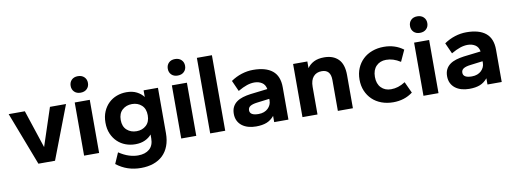

<svg xmlns="http://www.w3.org/2000/svg" viewBox="-67 -1085 4487 1672"><g transform="rotate(-10 2176.5 -249.5)"><path d="M194 0 14 -470H157L268 -134L379 -470H521L341 0Z M598 0V-470H731V0ZM664 -545Q629 -545 608.5 -565.5Q588 -586 588 -618Q588 -650 608.5 -670.5Q629 -691 664 -691Q699 -691 720 -670.5Q741 -650 741 -618Q741 -586 720 -565.5Q699 -545 664 -545Z M1056 -20Q1011 -20 970.5 -35Q930 -50 899 -79.5Q868 -109 849.5 -151.5Q831 -194 831 -250Q831 -305 849.5 -348Q868 -391 899 -420.5Q930 -450 970.5 -465Q1011 -480 1056 -480Q1109 -480 1147 -460.5Q1185 -441 1207 -411V-470H1334V-69Q1334 -6 1315.5 43Q1297 92 1262.5 125Q1228 158 1179 175Q1130 192 1069 192Q1008 192 954.5 174.5Q901 157 852 119L894 23Q941 54 982.5 67Q1024 80 1062 80Q1126 80 1163 48Q1200 16 1200 -47V-81Q1178 -54 1141.5 -37Q1105 -20 1056 -20ZM1086 -130Q1137 -130 1171 -161Q1205 -192 1205 -250Q1205 -308 1171 -339Q1137 -370 1086 -370Q1035 -370 1000.5 -339Q966 -308 966 -250Q966 -192 1000.5 -161Q1035 -130 1086 -130Z M1457 0V-470H1590V0ZM1523 -545Q1488 -545 1467.5 -565.5Q1447 -586 1447 -618Q1447 -650 1467.5 -670.5Q1488 -691 1523 -691Q1558 -691 1579 -670.5Q1600 -650 1600 -618Q1600 -586 1579 -565.5Q1558 -545 1523 -545Z M1713 0V-668H1846V0Z M2118 10Q2081 10 2049.5 1Q2018 -8 1994.5 -26Q1971 -44 1958 -70.5Q1945 -97 1945 -132Q1945 -167 1958 -192.5Q1971 -218 1994.5 -235Q2018 -252 2049.5 -261.5Q2081 -271 2118 -276L2270 -294Q2263 -334 2234.5 -352Q2206 -370 2168 -370Q2136 -370 2101.5 -358.5Q2067 -347 2022 -321L1979 -417Q2024 -448 2074.5 -464Q2125 -480 2176 -480Q2288 -480 2346.5 -432.5Q2405 -385 2405 -286V0H2279V-55Q2250 -20 2212 -5Q2174 10 2118 10ZM2158 -93Q2185 -93 2206 -101Q2227 -109 2241.5 -123Q2256 -137 2264 -154.5Q2272 -172 2272 -192V-207L2161 -193Q2121 -188 2101 -175.5Q2081 -163 2081 -139Q2081 -93 2158 -93Z M2842 0V-273Q2842 -365 2763 -365Q2716 -365 2689 -334Q2662 -303 2662 -244V0H2529V-470H2655V-411Q2677 -443 2713.5 -461.5Q2750 -480 2804 -480Q2884 -480 2929.5 -434.5Q2975 -389 2975 -293V0Z M3332 10Q3276 10 3228.5 -7.5Q3181 -25 3147 -57.5Q3113 -90 3094 -135Q3075 -180 3075 -235Q3075 -290 3094 -335Q3113 -380 3147 -412.5Q3181 -445 3228.5 -462.5Q3276 -480 3332 -480Q3431 -480 3504 -425L3458 -325Q3425 -346 3394.5 -355.5Q3364 -365 3332 -365Q3278 -365 3244.5 -330.5Q3211 -296 3211 -235Q3211 -174 3244.5 -139.5Q3278 -105 3332 -105Q3364 -105 3394.5 -114.5Q3425 -124 3458 -145L3504 -45Q3431 10 3332 10Z M3599 0V-470H3732V0ZM3665 -545Q3630 -545 3609.5 -565.5Q3589 -586 3589 -618Q3589 -650 3609.5 -670.5Q3630 -691 3665 -691Q3700 -691 3721 -670.5Q3742 -650 3742 -618Q3742 -586 3721 -565.5Q3700 -545 3665 -545Z M4004 10Q3967 10 3935.5 1Q3904 -8 3880.5 -26Q3857 -44 3844 -70.5Q3831 -97 3831 -132Q3831 -167 3844 -192.5Q3857 -218 3880.5 -235Q3904 -252 3935.5 -261.5Q3967 -271 4004 -276L4156 -294Q4149 -334 4120.5 -352Q4092 -370 4054 -370Q4022 -370 3987.5 -358.5Q3953 -347 3908 -321L3865 -417Q3910 -448 3960.5 -464Q4011 -480 4062 -480Q4174 -480 4232.5 -432.5Q4291 -385 4291 -286V0H4165V-55Q4136 -20 4098 -5Q4060 10 4004 10ZM4044 -93Q4071 -93 4092 -101Q4113 -109 4127.5 -123Q4142 -137 4150 -154.5Q4158 -172 4158 -192V-207L4047 -193Q4007 -188 3987 -175.5Q3967 -163 3967 -139Q3967 -93 4044 -93Z"/></g></svg>

Font: Celebes
Style: Bold
Weight: 700
Designer: Anugrah Pasau
Foundry: Lafontype
Version: Version 1.000; ttfautohint (v1.8.4)